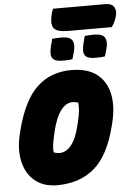

<svg xmlns="http://www.w3.org/2000/svg" viewBox="-70 -1180 875 1252"><g transform="rotate(-5 367.0 -554.5)"><path d="M408 -720Q515 -720 576 -672.5Q637 -625 654.5 -542Q672 -459 645 -352L641 -336Q594 -146 498 -63Q402 20 253 20Q165 20 108.5 -26Q52 -72 33 -153Q14 -234 40 -339L44 -355Q93 -549 183 -634.5Q273 -720 408 -720ZM262 -312Q252 -268 248.5 -241.5Q245 -215 249 -195Q267 -188 288 -188Q329 -188 363.5 -230Q398 -272 420 -366L423 -379Q434 -426 436.5 -453.5Q439 -481 436 -505Q427 -507 418 -509Q409 -511 398 -511Q356 -511 321.5 -465.5Q287 -420 265 -325ZM303 -934Q320 -936 337.5 -936.5Q355 -937 368 -937Q421 -937 435.5 -909Q450 -881 435 -831L423 -790Q407 -787 389 -786.5Q371 -786 357 -786Q307 -786 292 -809Q277 -832 291 -887ZM516 -934Q533 -936 550.5 -936.5Q568 -937 581 -937Q634 -937 648.5 -909Q663 -881 648 -831L636 -790Q620 -787 602 -786.5Q584 -786 570 -786Q520 -786 505 -809Q490 -832 504 -887ZM326 -1129H668Q710 -1129 725 -1104Q740 -1079 729 -1043Q721 -1016 713 -1001.5Q705 -987 697 -976H411Q344 -976 322 -998.5Q300 -1021 310 -1076Q316 -1108 326 -1129Z"/></g></svg>

Font: Recursive Sn Csl St XBk
Style: Italic
Weight: 1000
Italic angle: -15°
Version: Version 1.085;hotconv 1.1.0;makeotfexe 2.6.0; ttfautohint (v